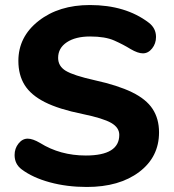

<svg xmlns="http://www.w3.org/2000/svg" viewBox="-20 -734 693 763"><path d="M325 9Q246 9 178 -9.5Q110 -28 66 -61Q38 -82 38 -118Q38 -144 53.5 -163.5Q69 -183 90 -183Q110 -183 139 -166Q219 -116 321 -116Q454 -116 454 -198Q454 -227 422 -245.5Q390 -264 308 -281Q214 -300 158.5 -328Q103 -356 78 -396Q53 -436 53 -492Q53 -588 133.5 -651Q214 -714 337 -714Q479 -714 571 -644Q600 -622 600 -587Q600 -561 584.5 -541.5Q569 -522 548 -522Q528 -522 499 -539Q470 -557 434 -573Q398 -589 338 -589Q280 -589 245.5 -566Q211 -543 211 -504Q211 -471 241.5 -452.5Q272 -434 357 -415Q448 -395 504.5 -367.5Q561 -340 586.5 -301Q612 -262 612 -208Q612 -110 533 -50.5Q454 9 325 9Z"/></svg>

Font: Nunito VF Beta Light
Style: Regular
Weight: 300
Designer: Vernon Adams
Foundry: newtypography
Version: Version 3.001